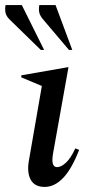

<svg xmlns="http://www.w3.org/2000/svg" viewBox="-47 -727 359 757"><path d="M129 10Q89 10 73.5 -19.5Q58 -49 68 -100L118 -388L37 -422V-430L220 -462H223L162 -121Q153 -68 178 -68Q194 -68 213 -85.5Q232 -103 250 -142L265 -136Q236 -61 202 -25.5Q168 10 129 10ZM225 -530 125 -648Q111 -664 108 -677Q105 -690 108 -707H172L238 -530ZM114 -530 -7 -648Q-23 -663 -25.5 -678Q-28 -693 -25 -707H39L127 -530Z"/></svg>

Font: Spectral Medium
Style: Italic
Weight: 500
Italic angle: -10°
Designer: Jean-Baptiste Levee
Foundry: Production Type
Version: Version 2.001